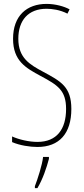

<svg xmlns="http://www.w3.org/2000/svg" viewBox="-20 -744 429 985"><path d="M346 -185C346 -299 292 -327 201 -376C132 -413 74 -447 74 -545C74 -640 125 -699 219 -699C246 -699 287 -694 326 -674L337 -696C310 -711 264 -724 219 -724C117 -724 47 -663 47 -545C47 -431 113 -395 189 -354C277 -307 319 -280 319 -185C319 -82 272 -16 172 -16C129 -16 77 -28 42 -44V-15C81 2 134 10 172 10C284 10 346 -59 346 -185ZM231 71V61H201C197 101 173 175 159 211V221H172C199 176 219 117 231 71Z"/></svg>

Font: Noto Sans Tamil ExtraCondensed Thin
Style: Regular
Weight: 100
Width: 2
Designer: Jelle Bosma - Monotype Design Team
Foundry: Monotype Imaging Inc.
Version: Version 2.004